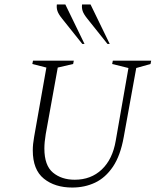

<svg xmlns="http://www.w3.org/2000/svg" viewBox="-20 -832 698 861"><path d="M304 9Q226 9 176.5 -31Q127 -71 127 -158Q127 -185 133 -218L188 -529L125 -545L128 -560H311L308 -545L239 -529L185 -230Q179 -194 179 -166Q179 -90 217.5 -58Q256 -26 315 -26Q388 -26 436.5 -72Q485 -118 499 -201L556 -527L483 -545L486 -560H658L655 -545L591 -527L535 -218Q520 -134 486.5 -84.5Q453 -35 406.5 -13Q360 9 304 9ZM462 -635 371 -749Q355 -769 350.5 -783Q346 -797 348 -812H386L472 -635ZM349 -635 258 -749Q242 -769 237.5 -783Q233 -797 235 -812H273L359 -635Z"/></svg>

Font: Spectral SC ExtraLight
Style: Italic
Weight: 275
Italic angle: -10°
Designer: Jean-Baptiste Levee
Foundry: Production Type
Version: Version 2.001